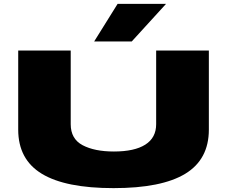

<svg xmlns="http://www.w3.org/2000/svg" viewBox="-20 -961 1172 991"><path d="M74 -292V-700H345V-320Q345 -244 406.5 -211.5Q468 -179 568 -179Q674 -179 730 -214.5Q786 -250 786 -320V-700H1058V-292Q1058 -138 936 -64Q814 10 566 10Q318 10 196 -64Q74 -138 74 -292ZM466 -747 587 -941H837L660 -747Z"/></svg>

Font: Georama ExtraExtended ExtraBold
Style: Regular
Weight: 800
Width: 8
Designer: Jean-Baptiste Levee
Foundry: Production Type
Version: Version 1.000